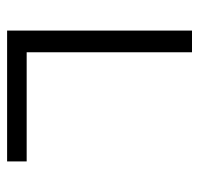

<svg xmlns="http://www.w3.org/2000/svg" viewBox="-30 -530 560 540"><g transform="rotate(90 250.0 -260.0)"><path d="M66 0V-520H127V-55H434V0Z"/></g></svg>

Font: Iosevka Term Curly Light
Style: Regular
Weight: 300
Designer: Belleve Invis
Foundry: Belleve Invis
Version: Version 32.3.0